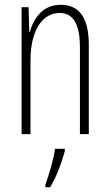

<svg xmlns="http://www.w3.org/2000/svg" viewBox="-20 -559 458 800"><path d="M233 -539C158 -539 120 -483 104 -425H102L99 -529H70V0H107V-305C107 -439 160 -505 229 -505C282 -505 313 -463 313 -362V0H350V-373C350 -488 308 -539 233 -539ZM250 71V61H209C205 101 182 175 169 211V221H189C216 177 237 118 250 71Z"/></svg>

Font: Noto Sans Myanmar ExtraCondensed ExtraLight
Style: Regular
Weight: 200
Width: 2
Designer: Monotype Design Team
Foundry: Monotype Imaging Inc.
Version: Version 2.107